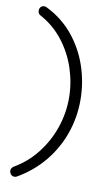

<svg xmlns="http://www.w3.org/2000/svg" viewBox="-98 -756 571 996"><g transform="rotate(10 187.0 -258.0)"><path d="M52.2 191Q41 191 33.6 182.4Q26.2 173.8 26.2 163.8Q26.2 149.5 39 141Q109.8 99.8 159.2 36.4Q208.8 -27 234.8 -103.1Q260.8 -179.2 260.8 -258.2Q260.8 -337.2 235.8 -414Q210.8 -490.8 161.2 -554.6Q111.8 -618.5 39 -657.5Q27 -665 27 -680.2Q27 -690.8 33.6 -698.8Q40.2 -706.8 52.2 -706.8Q59.8 -706.8 67.2 -702.5Q151.8 -659.8 207.9 -590.4Q264 -521 292.5 -435.4Q321 -349.8 321 -258.2Q321 -167.5 291.4 -83.4Q261.8 0.8 204.9 70.1Q148 139.5 66.5 186.8Q60.5 191 52.2 191Z"/></g></svg>

Font: Quicksand Variable Light
Style: Regular
Weight: 300
Designer: Andrew Paglinawan
Foundry: Andrew Paglinawan
Version: Version 3.004